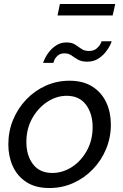

<svg xmlns="http://www.w3.org/2000/svg" viewBox="-20 -938 618 968"><path d="M229 10Q159 10 113 -20Q67 -50 44.5 -100Q22 -150 22 -210Q22 -276 46 -334Q70 -392 112.5 -436.5Q155 -481 211 -506Q267 -531 330 -531Q400 -531 446.5 -501Q493 -471 516 -421Q539 -371 539 -310Q539 -245 515 -187Q491 -129 448 -84.5Q405 -40 349 -15Q293 10 229 10ZM244 -66Q296 -66 342.5 -96Q389 -126 418 -178.5Q447 -231 447 -297Q447 -365 413.5 -410Q380 -455 316 -455Q265 -455 218.5 -424.5Q172 -394 142.5 -341.5Q113 -289 113 -222Q113 -154 146.5 -110Q180 -66 244 -66ZM419 -627Q391 -627 373 -637.5Q355 -648 340.5 -658.5Q326 -669 305 -669Q284 -669 271.5 -658Q259 -647 254 -635Q249 -623 249 -621H197Q199 -627 206.5 -643.5Q214 -660 229 -678.5Q244 -697 265.5 -710.5Q287 -724 315 -724Q342 -724 358.5 -713.5Q375 -703 390 -692Q405 -681 428 -681Q452 -681 466 -692.5Q480 -704 486 -716Q492 -728 492 -730H543Q542 -724 534 -708Q526 -692 510.5 -673Q495 -654 472.5 -640.5Q450 -627 419 -627ZM270 -860 282 -918H561L548 -860Z"/></svg>

Font: Raleway Medium
Style: Italic
Weight: 500
Italic angle: -12°
Designer: Matt McInerney, Pablo Impallari, Rodrigo Fuenzalida
Foundry: Matt McInerney, Pablo Impallari, Rodrigo Fuenzalida
Version: Version 4.026